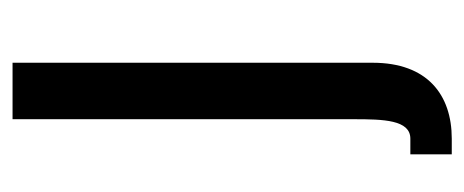

<svg xmlns="http://www.w3.org/2000/svg" viewBox="-237 -303 740 306"><g transform="rotate(-90 133.0 -150.0)"><path d="M40 200H65C135 200 186 161 186 74V-500H96V44C96 91 95 134 65 134H40Z"/></g></svg>

Font: Perun
Style: Regular
Weight: 400
Foundry: Copyright (c) Stefan Peev, Context Ltd, 2016
Version: Version 1.089